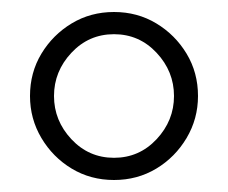

<svg xmlns="http://www.w3.org/2000/svg" viewBox="-20 -690 380 320"><path d="M170 -390Q131 -390 99.5 -409Q68 -428 49 -460Q30 -492 30 -530Q30 -569 49 -600.5Q68 -632 99.5 -651Q131 -670 170 -670Q209 -670 240.5 -651Q272 -632 291 -600.5Q310 -569 310 -530Q310 -492 291 -460Q272 -428 240.5 -409Q209 -390 170 -390ZM170 -427Q212 -427 241 -458Q270 -489 270 -530Q270 -571 241 -602Q212 -633 170 -633Q128 -633 99 -602Q70 -571 70 -530Q70 -489 99 -458Q128 -427 170 -427Z"/></svg>

Font: Brygada 1918
Style: Regular
Weight: 400
Designer: Mateusz Machalski | Borys Kosmynka | Przemek Hoffer
Foundry: NIEPODLEGLA 2018
Version: Version 3.006